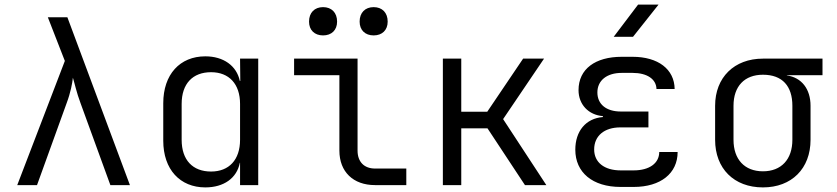

<svg xmlns="http://www.w3.org/2000/svg" viewBox="-20 -805 3640 835"><path d="M55 0H141L270 -357C287 -402 295 -445 297 -467C304 -445 313 -402 330 -357L460 0H545L273 -730H188L262 -540Z M873 10C953 10 1010 -30 1023 -97H1024V0H1103V-550H1024L1025 -453H1023C1009 -519 952 -560 873 -560C762 -560 690 -481 690 -356V-193C690 -68 763 10 873 10ZM898 -59C818 -59 770 -109 770 -197V-353C770 -441 818 -491 898 -491C976 -491 1024 -440 1024 -353V-197C1024 -110 976 -59 898 -59Z M1605 -651C1642 -651 1666 -674 1666 -711C1666 -750 1642 -774 1605 -774C1568 -774 1544 -750 1544 -711C1544 -674 1568 -651 1605 -651ZM1385 -651C1422 -651 1446 -674 1446 -711C1446 -750 1422 -774 1385 -774C1348 -774 1324 -750 1324 -711C1324 -674 1348 -651 1385 -651ZM1611 0H1747V-72H1611C1564 -72 1535 -101 1535 -150V-550H1259V-478H1456V-150C1456 -58 1516 0 1611 0Z M1906 0H1986V-247H2100L2263 0H2356L2168 -287L2346 -550H2255L2099 -319H1986V-550H1906Z M2649 -645H2733L2844 -785H2755ZM2736 8C2853 8 2927 -51 2927 -144H2847C2847 -95 2804 -64 2736 -64H2679C2608 -64 2564 -99 2564 -155C2564 -214 2608 -251 2678 -251H2800V-320H2680C2616 -320 2578 -352 2578 -403C2578 -455 2619 -488 2684 -488H2731C2794 -488 2834 -461 2835 -418H2914C2913 -504 2842 -558 2731 -558H2684C2569 -558 2496 -505 2496 -413C2496 -351 2539 -305 2602 -300V-296C2527 -290 2482 -234 2482 -154C2482 -55 2557 8 2679 8Z M3298 10C3423 10 3505 -72 3505 -197V-345C3505 -418 3466 -468 3402 -477V-478H3557V-550H3298C3173 -550 3090 -468 3090 -345V-197C3090 -72 3172 10 3298 10ZM3298 -60C3218 -60 3170 -112 3170 -197V-345C3170 -430 3218 -480 3298 -480C3383 -480 3426 -430 3426 -345V-197C3426 -112 3378 -60 3298 -60Z"/></svg>

Font: JetBrains Mono Light
Style: Regular
Weight: 336
Monospace: yes
Designer: Philipp Nurullin, Konstantin Bulenkov
Foundry: JetBrains
Version: Version 2.305